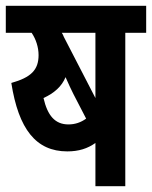

<svg xmlns="http://www.w3.org/2000/svg" viewBox="-20 -642 524 662"><path d="M309 0H412V-529H484V-622H0V-529H89C104 -507 113 -479 113 -452C113 -401 87 -375 19 -356C44 -197 104 -120 212 -120C252 -120 282 -130 309 -149ZM309 -529V-304L200 -515C198 -520 196 -525 193 -529ZM216 -213C170 -213 144 -243 130 -304C167 -321 193 -344 206 -376C216 -353 226 -332 233 -318L277 -233C259 -220 239 -213 216 -213Z"/></svg>

Font: Noto Sans Devanagari ExtraCondensed SemiBold
Style: Regular
Weight: 600
Width: 2
Designer: Jelle Bosma - Monotype Design Team
Foundry: Monotype Imaging Inc.
Version: Version 2.004